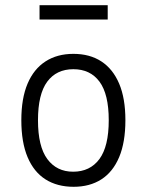

<svg xmlns="http://www.w3.org/2000/svg" viewBox="-20 -710 564 738"><path d="M263 8Q200 8 155 -20.5Q110 -49 86 -106Q62 -163 62 -248Q62 -332 86 -388.5Q110 -445 155 -474Q200 -503 262 -503Q325 -503 369.5 -474Q414 -445 438 -388.5Q462 -332 462 -248Q462 -163 438 -106Q414 -49 369.5 -20.5Q325 8 263 8ZM261 -50Q326 -50 362 -98.5Q398 -147 398 -248Q398 -348 362.5 -396Q327 -444 262 -444Q197 -444 161.5 -396Q126 -348 126 -248Q126 -147 162 -98.5Q198 -50 261 -50ZM132 -635V-690H394V-635Z"/></svg>

Font: Nunito Sans 7pt Condensed Light
Style: Regular
Weight: 300
Width: 3
Designer: Vernon Adams
Foundry: Vernon Adams
Version: Version 3.101;gftools[0.9.27]